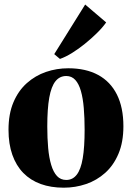

<svg xmlns="http://www.w3.org/2000/svg" viewBox="-20 -838 598 869"><path d="M18.5 -250.5Q18.5 -322.5 40.8 -375Q63 -427.5 101.5 -461.8Q140 -496 188.2 -512.5Q236.5 -529 289 -529Q368.5 -529 424.2 -498.8Q480 -468.5 509.2 -410Q538.5 -351.5 538.5 -266.5Q538.5 -194.5 516.2 -142Q494 -89.5 456 -55.5Q418 -21.5 369.5 -5Q321 11.5 268.5 11.5Q210.5 11.5 164.2 -5.2Q118 -22 85.5 -55.2Q53 -88.5 35.8 -137.5Q18.5 -186.5 18.5 -250.5ZM280 -23.5Q309 -23.5 327.5 -47.5Q346 -71.5 354.5 -121.8Q363 -172 363 -250.5Q363 -304 359.2 -348.8Q355.5 -393.5 346.2 -426Q337 -458.5 320.8 -476.2Q304.5 -494 280 -494Q250 -494 231 -470.2Q212 -446.5 203 -396.2Q194 -346 194 -265.5Q194 -212.5 198 -168.2Q202 -124 211.8 -91.5Q221.5 -59 238 -41.2Q254.5 -23.5 280 -23.5ZM251 -571.5 225.5 -593 365.5 -817.5 460.5 -736.5Q443.5 -712.5 418.2 -687.8Q393 -663 364.2 -639.8Q335.5 -616.5 306.5 -598.5Q277.5 -580.5 252 -571.5Z"/></svg>

Font: Merriweather 120pt ExtraBold
Style: Regular
Weight: 800
Version: Version 2.100